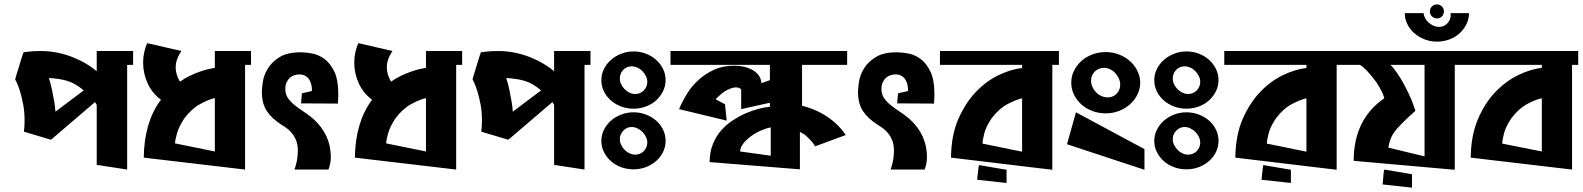

<svg xmlns="http://www.w3.org/2000/svg" viewBox="-20 -778 7262 881"><path d="M89.8 -173.8Q92.8 -200.2 92.8 -224.6Q92.8 -266.6 85.9 -301.3Q79.1 -335.9 71.3 -360.8Q63.5 -385.7 56.6 -399.4Q49.8 -413.1 49.8 -413.1L52.7 -425.8Q56.6 -438.5 62.5 -457.5Q68.4 -476.6 73.7 -494.6Q79.1 -512.7 83.5 -525.4Q87.9 -538.1 87.9 -538.1L111.3 -541Q134.8 -543.9 168 -543.9Q207 -543.9 244.6 -536.1Q282.2 -528.3 314.9 -515.1Q347.7 -502 375.5 -485.4Q403.3 -468.8 423.8 -451.2V-543.9H590.8V-480.5H563.5V0L423.8 -21.5V-296.9L416 -309.6L213.9 -136.7ZM364.3 -363.3Q323.2 -397.5 286.1 -407.7Q249 -418 204.1 -419.9Q205.1 -418 210 -400.9Q214.8 -383.8 219.7 -360.4Q224.6 -336.9 229 -311Q233.4 -285.2 234.4 -265.6Z M965.8 -83V-328.1Q936.5 -321.3 897.9 -300.3Q859.4 -279.3 826.2 -235.4Q801.8 -199.2 792.5 -167Q783.2 -134.8 783.2 -120.1ZM805.7 -403.3Q826.2 -418 849.1 -429.2Q872.1 -440.4 894 -448.2Q916 -456.1 934.6 -460.4Q953.1 -464.8 965.8 -466.8V-543.9H1131.8V-480.5H1104.5V0L639.6 -54.7Q641.6 -213.9 714.8 -315.4L718.8 -320.3Q678.7 -349.6 657.7 -395Q636.7 -440.4 636.7 -491.2Q636.7 -537.1 655.3 -580.1L812.5 -543.9Q786.1 -505.9 786.1 -468.8Q786.1 -436.5 805.7 -403.3Z M1487.3 0H1331.1L1335.9 -14.6Q1341.8 -33.2 1344.2 -52.2Q1346.7 -71.3 1346.7 -88.9Q1346.7 -163.1 1272.5 -205.1Q1227.5 -233.4 1204.6 -268.1Q1181.6 -302.7 1181.6 -356.4Q1181.6 -372.1 1186 -402.3Q1190.4 -432.6 1208.5 -462.9Q1226.6 -493.2 1262.2 -515.6Q1297.9 -538.1 1360.4 -538.1Q1381.8 -538.1 1411.6 -532.7Q1441.4 -527.3 1468.3 -507.8Q1495.1 -488.3 1513.7 -450.2Q1532.2 -412.1 1532.2 -347.7Q1532.2 -336.9 1531.7 -325.2Q1531.2 -313.5 1530.3 -302.7L1361.3 -303.7L1365.2 -349.6L1411.1 -360.4V-368.2Q1411.1 -377 1408.7 -388.7Q1406.2 -400.4 1399.9 -411.1Q1393.6 -421.9 1382.3 -429.2Q1371.1 -436.5 1353.5 -436.5Q1342.8 -436.5 1331.5 -433.1Q1320.3 -429.7 1311 -421.9Q1301.8 -414.1 1295.4 -400.9Q1289.1 -387.7 1289.1 -367.2Q1290 -343.8 1301.8 -327.1Q1313.5 -310.5 1331.5 -295.9Q1349.6 -281.2 1372.1 -266.6Q1394.5 -252 1418 -232.4Q1498 -159.2 1498 -57.6Q1498 -29.3 1487.3 0Z M1934.6 -83V-328.1Q1905.3 -321.3 1866.7 -300.3Q1828.1 -279.3 1794.9 -235.4Q1770.5 -199.2 1761.2 -167Q1752 -134.8 1752 -120.1ZM1774.4 -403.3Q1794.9 -418 1817.9 -429.2Q1840.8 -440.4 1862.8 -448.2Q1884.8 -456.1 1903.3 -460.4Q1921.9 -464.8 1934.6 -466.8V-543.9H2100.6V-480.5H2073.2V0L1608.4 -54.7Q1610.4 -213.9 1683.6 -315.4L1687.5 -320.3Q1647.5 -349.6 1626.5 -395Q1605.5 -440.4 1605.5 -491.2Q1605.5 -537.1 1624 -580.1L1781.2 -543.9Q1754.9 -505.9 1754.9 -468.8Q1754.9 -436.5 1774.4 -403.3Z M2188.5 -173.8Q2191.4 -200.2 2191.4 -224.6Q2191.4 -266.6 2184.6 -301.3Q2177.7 -335.9 2169.9 -360.8Q2162.1 -385.7 2155.3 -399.4Q2148.4 -413.1 2148.4 -413.1L2151.4 -425.8Q2155.3 -438.5 2161.1 -457.5Q2167 -476.6 2172.4 -494.6Q2177.7 -512.7 2182.1 -525.4Q2186.5 -538.1 2186.5 -538.1L2210 -541Q2233.4 -543.9 2266.6 -543.9Q2305.7 -543.9 2343.3 -536.1Q2380.9 -528.3 2413.6 -515.1Q2446.3 -502 2474.1 -485.4Q2502 -468.8 2522.5 -451.2V-543.9H2689.5V-480.5H2662.1V0L2522.5 -21.5V-296.9L2514.6 -309.6L2312.5 -136.7ZM2462.9 -363.3Q2421.9 -397.5 2384.8 -407.7Q2347.7 -418 2302.7 -419.9Q2303.7 -418 2308.6 -400.9Q2313.5 -383.8 2318.4 -360.4Q2323.2 -336.9 2327.6 -311Q2332 -285.2 2333 -265.6Z M2886.7 -542Q2917 -542 2943.8 -531.7Q2970.7 -521.5 2990.7 -503.4Q3010.7 -485.4 3022.5 -461.4Q3034.2 -437.5 3034.2 -410.2Q3034.2 -383.8 3022.5 -359.9Q3010.7 -335.9 2991.2 -317.9Q2971.7 -299.8 2944.3 -289.6Q2917 -279.3 2886.7 -279.3Q2856.4 -279.3 2829.6 -289.6Q2802.7 -299.8 2782.7 -317.4Q2762.7 -335 2751 -358.9Q2739.3 -382.8 2739.3 -410.2Q2739.3 -437.5 2751.5 -461.9Q2763.7 -486.3 2784.2 -503.9Q2804.7 -521.5 2831.1 -531.7Q2857.4 -542 2886.7 -542ZM2932.6 -361.3Q2950.2 -378.9 2950.2 -402.3Q2950.2 -416 2943.8 -428.7Q2937.5 -441.4 2927.7 -451.7Q2918 -461.9 2904.8 -467.8Q2891.6 -473.6 2878.9 -473.6Q2854.5 -473.6 2839.4 -457Q2824.2 -440.4 2824.2 -418Q2824.2 -403.3 2830.6 -390.6Q2836.9 -377.9 2846.7 -368.2Q2856.4 -358.4 2869.1 -352.5Q2881.8 -346.7 2895.5 -346.7Q2916 -346.7 2932.6 -361.3ZM2886.7 -262.7Q2917 -262.7 2943.8 -252.4Q2970.7 -242.2 2990.7 -224.6Q3010.7 -207 3022.5 -183.1Q3034.2 -159.2 3034.2 -131.8Q3034.2 -104.5 3022.5 -80.6Q3010.7 -56.6 2990.7 -39.1Q2970.7 -21.5 2943.8 -11.2Q2917 -1 2886.7 -1Q2857.4 -1 2830.6 -10.7Q2803.7 -20.5 2783.7 -38.1Q2763.7 -55.7 2751.5 -79.6Q2739.3 -103.5 2739.3 -131.8Q2739.3 -159.2 2751.5 -183.1Q2763.7 -207 2783.7 -224.6Q2803.7 -242.2 2830.6 -252.4Q2857.4 -262.7 2886.7 -262.7ZM2932.6 -83Q2950.2 -100.6 2950.2 -124Q2950.2 -136.7 2943.8 -149.9Q2937.5 -163.1 2927.7 -172.9Q2918 -182.6 2904.8 -189Q2891.6 -195.3 2878.9 -195.3Q2856.4 -195.3 2840.3 -178.7Q2824.2 -162.1 2824.2 -139.6Q2824.2 -125 2830.6 -112.3Q2836.9 -99.6 2846.7 -89.8Q2856.4 -80.1 2869.1 -74.2Q2881.8 -68.4 2895.5 -68.4Q2916 -68.4 2932.6 -83Z M3516.6 -63.5V-193.4Q3495.1 -189.5 3470.7 -178.7Q3446.3 -168 3425.8 -152.8Q3405.3 -137.7 3391.1 -120.1Q3377 -102.5 3376 -83ZM3650.4 -172.9V-1L3236.3 -34.2V-40Q3237.3 -84 3252 -119.1Q3266.6 -154.3 3290 -180.7Q3313.5 -207 3342.8 -226.1Q3372.1 -245.1 3402.3 -258.3Q3432.6 -271.5 3461.4 -278.8Q3490.2 -286.1 3512.7 -288.1V-306.6L3380.9 -277.3V-366.2Q3380.9 -369.1 3374.5 -373Q3368.2 -377 3356.4 -377Q3341.8 -377 3317.9 -365.7Q3293.9 -354.5 3263.7 -322.3L3306.6 -299.8L3314.5 -224.6L3095.7 -277.3L3108.4 -304.7Q3118.2 -325.2 3136.7 -354.5Q3155.3 -383.8 3185.1 -411.1Q3214.8 -438.5 3255.4 -457.5Q3295.9 -476.6 3349.6 -476.6Q3373 -476.6 3395.5 -471.2Q3418 -465.8 3435.1 -455.6Q3452.1 -445.3 3462.4 -430.7Q3472.7 -416 3473.6 -396.5L3512.7 -410.2V-480.5H3056.6V-543.9H3867.2V-480.5H3660.2V-293Q3683.6 -287.1 3709 -277.3Q3734.4 -267.6 3760.7 -252Q3787.1 -236.3 3812 -214.4Q3836.9 -192.4 3858.4 -162.1Q3858.4 -160.2 3859.4 -159.2L3860.4 -158.2L3719.7 -106.4L3716.8 -112.3Q3711.9 -120.1 3704.6 -128.4Q3697.3 -136.7 3689 -145Q3680.7 -153.3 3672.9 -160.2Q3667 -164.1 3650.4 -172.9Z M4222.7 0H4066.4L4071.3 -14.6Q4077.1 -33.2 4079.6 -52.2Q4082 -71.3 4082 -88.9Q4082 -163.1 4007.8 -205.1Q3962.9 -233.4 3939.9 -268.1Q3917 -302.7 3917 -356.4Q3917 -372.1 3921.4 -402.3Q3925.8 -432.6 3943.8 -462.9Q3961.9 -493.2 3997.6 -515.6Q4033.2 -538.1 4095.7 -538.1Q4117.2 -538.1 4147 -532.7Q4176.8 -527.3 4203.6 -507.8Q4230.5 -488.3 4249 -450.2Q4267.6 -412.1 4267.6 -347.7Q4267.6 -336.9 4267.1 -325.2Q4266.6 -313.5 4265.6 -302.7L4096.7 -303.7L4100.6 -349.6L4146.5 -360.4V-368.2Q4146.5 -377 4144 -388.7Q4141.6 -400.4 4135.3 -411.1Q4128.9 -421.9 4117.7 -429.2Q4106.4 -436.5 4088.9 -436.5Q4078.1 -436.5 4066.9 -433.1Q4055.7 -429.7 4046.4 -421.9Q4037.1 -414.1 4030.8 -400.9Q4024.4 -387.7 4024.4 -367.2Q4025.4 -343.8 4037.1 -327.1Q4048.8 -310.5 4066.9 -295.9Q4085 -281.2 4107.4 -266.6Q4129.9 -252 4153.3 -232.4Q4233.4 -159.2 4233.4 -57.6Q4233.4 -29.3 4222.7 0Z M4838.9 -480.5H4808.6V1L4343.8 -54.7Q4344.7 -157.2 4377.4 -231.9Q4410.2 -306.6 4458.5 -356.9Q4506.8 -407.2 4564 -434.1Q4621.1 -460.9 4669.9 -465.8V-480.5H4293V-543.9H4838.9ZM4669.9 -82V-327.1Q4640.6 -320.3 4602.1 -299.8Q4563.5 -279.3 4530.3 -235.4Q4504.9 -198.2 4496.6 -166.5Q4488.3 -134.8 4488.3 -119.1ZM4598.6 1V61.5L4463.9 46.9L4464.8 36.1Q4465.8 29.3 4466.8 19.5Q4467.8 9.8 4468.8 1Q4469.7 -7.8 4470.7 -14.2Q4471.7 -20.5 4472.7 -20.5Z M4895.5 -398.4Q4895.5 -427.7 4908.2 -453.6Q4920.9 -479.5 4942.4 -498.5Q4963.9 -517.6 4992.7 -528.3Q5021.5 -539.1 5053.7 -539.1Q5085.9 -539.1 5114.7 -527.8Q5143.6 -516.6 5165 -497.6Q5186.5 -478.5 5199.2 -452.6Q5211.9 -426.8 5211.9 -398.4Q5211.9 -370.1 5199.2 -344.2Q5186.5 -318.4 5165 -299.3Q5143.6 -280.3 5114.7 -269Q5085.9 -257.8 5053.7 -257.8Q5021.5 -257.8 4992.7 -268.6Q4963.9 -279.3 4942.4 -298.3Q4920.9 -317.4 4908.2 -343.3Q4895.5 -369.1 4895.5 -398.4ZM5004.9 -451.2Q4986.3 -433.6 4986.3 -407.2Q4986.3 -392.6 4992.7 -378.9Q4999 -365.2 5009.3 -354.5Q5019.5 -343.8 5033.7 -337.4Q5047.9 -331.1 5062.5 -331.1Q5086.9 -331.1 5103.5 -347.7Q5120.1 -364.3 5120.1 -389.6Q5120.1 -404.3 5113.8 -418Q5107.4 -431.6 5097.2 -442.9Q5086.9 -454.1 5073.2 -460.4Q5059.6 -466.8 5045.9 -466.8Q5023.4 -466.8 5004.9 -451.2ZM5231.4 -93.8V1L4876 -116.2L4917 -262.7Z M5423.8 -542Q5454.1 -542 5481 -531.7Q5507.8 -521.5 5527.8 -503.4Q5547.9 -485.4 5559.6 -461.4Q5571.3 -437.5 5571.3 -410.2Q5571.3 -383.8 5559.6 -359.9Q5547.9 -335.9 5528.3 -317.9Q5508.8 -299.8 5481.4 -289.6Q5454.1 -279.3 5423.8 -279.3Q5393.6 -279.3 5366.7 -289.6Q5339.8 -299.8 5319.8 -317.4Q5299.8 -335 5288.1 -358.9Q5276.4 -382.8 5276.4 -410.2Q5276.4 -437.5 5288.6 -461.9Q5300.8 -486.3 5321.3 -503.9Q5341.8 -521.5 5368.2 -531.7Q5394.5 -542 5423.8 -542ZM5469.7 -361.3Q5487.3 -378.9 5487.3 -402.3Q5487.3 -416 5481 -428.7Q5474.6 -441.4 5464.8 -451.7Q5455.1 -461.9 5441.9 -467.8Q5428.7 -473.6 5416 -473.6Q5391.6 -473.6 5376.5 -457Q5361.3 -440.4 5361.3 -418Q5361.3 -403.3 5367.7 -390.6Q5374 -377.9 5383.8 -368.2Q5393.6 -358.4 5406.2 -352.5Q5418.9 -346.7 5432.6 -346.7Q5453.1 -346.7 5469.7 -361.3ZM5423.8 -262.7Q5454.1 -262.7 5481 -252.4Q5507.8 -242.2 5527.8 -224.6Q5547.9 -207 5559.6 -183.1Q5571.3 -159.2 5571.3 -131.8Q5571.3 -104.5 5559.6 -80.6Q5547.9 -56.6 5527.8 -39.1Q5507.8 -21.5 5481 -11.2Q5454.1 -1 5423.8 -1Q5394.5 -1 5367.7 -10.7Q5340.8 -20.5 5320.8 -38.1Q5300.8 -55.7 5288.6 -79.6Q5276.4 -103.5 5276.4 -131.8Q5276.4 -159.2 5288.6 -183.1Q5300.8 -207 5320.8 -224.6Q5340.8 -242.2 5367.7 -252.4Q5394.5 -262.7 5423.8 -262.7ZM5469.7 -83Q5487.3 -100.6 5487.3 -124Q5487.3 -136.7 5481 -149.9Q5474.6 -163.1 5464.8 -172.9Q5455.1 -182.6 5441.9 -189Q5428.7 -195.3 5416 -195.3Q5393.6 -195.3 5377.4 -178.7Q5361.3 -162.1 5361.3 -139.6Q5361.3 -125 5367.7 -112.3Q5374 -99.6 5383.8 -89.8Q5393.6 -80.1 5406.2 -74.2Q5418.9 -68.4 5432.6 -68.4Q5453.1 -68.4 5469.7 -83Z M6143.6 -480.5H6113.3V1L5648.4 -54.7Q5649.4 -157.2 5682.1 -231.9Q5714.8 -306.6 5763.2 -356.9Q5811.5 -407.2 5868.7 -434.1Q5925.8 -460.9 5974.6 -465.8V-480.5H5597.7V-543.9H6143.6ZM5974.6 -82V-327.1Q5945.3 -320.3 5906.7 -299.8Q5868.2 -279.3 5835 -235.4Q5809.6 -198.2 5801.3 -166.5Q5793 -134.8 5793 -119.1ZM5903.3 1V61.5L5768.6 46.9L5769.5 36.1Q5770.5 29.3 5771.5 19.5Q5772.5 9.8 5773.4 1Q5774.4 -7.8 5775.4 -14.2Q5776.4 -20.5 5777.3 -20.5Z M6683.6 -480.5H6655.3V1L6191.4 -40Q6191.4 -230.5 6332 -327.1L6330.1 -334Q6328.1 -341.8 6320.3 -357.9Q6312.5 -374 6295.9 -400.4Q6247.1 -465.8 6219.7 -480.5H6140.6V-543.9H6683.6ZM6516.6 -480.5H6360.4Q6374 -466.8 6389.6 -444.3Q6405.3 -421.9 6419.4 -396Q6433.6 -370.1 6446.3 -343.3Q6459 -316.4 6466.8 -293L6474.6 -269.5Q6474.6 -269.5 6465.3 -261.2Q6456.1 -252.9 6442.9 -240.7Q6429.7 -228.5 6416 -214.8Q6402.3 -201.2 6392.6 -190.4Q6372.1 -167 6363.3 -146.5Q6354.5 -126 6350.6 -100.6L6516.6 -60.5ZM6324.2 68.4 6325.2 57.6Q6326.2 49.8 6326.7 40Q6327.1 30.3 6328.1 21.5Q6329.1 12.7 6330.1 6.8Q6331.1 1 6333 0L6459 21.5V83Z M6511.7 -717.8Q6513.7 -704.1 6520.5 -692.4Q6527.3 -680.7 6537.6 -672.4Q6547.9 -664.1 6559.6 -659.2Q6571.3 -654.3 6583 -654.3Q6605.5 -654.3 6621.1 -670.9Q6636.7 -687.5 6636.7 -708Q6636.7 -710 6636.2 -712.9Q6635.7 -715.8 6635.7 -717.8H6720.7Q6720.7 -691.4 6709 -667.5Q6697.3 -643.6 6677.7 -625.5Q6658.2 -607.4 6630.9 -597.2Q6603.5 -586.9 6573.2 -586.9Q6543 -586.9 6516.1 -597.7Q6489.3 -608.4 6469.2 -626Q6449.2 -643.6 6437.5 -667.5Q6425.8 -691.4 6425.8 -717.8ZM6605.5 -725.6Q6605.5 -711.9 6596.2 -702.6Q6586.9 -693.4 6573.2 -693.4Q6560.5 -693.4 6550.8 -702.6Q6541 -711.9 6541 -725.6Q6541 -739.3 6550.8 -748.5Q6560.5 -757.8 6573.2 -757.8Q6586.9 -757.8 6596.2 -748.5Q6605.5 -739.3 6605.5 -725.6Z M7221.7 -480.5H7193.4V0L6728.5 -54.7Q6729.5 -154.3 6760.7 -229Q6792 -303.7 6840.3 -354.5Q6888.7 -405.3 6945.8 -433.1Q7002.9 -460.9 7054.7 -466.8V-480.5H6679.7V-543.9H7221.7ZM7054.7 -83V-327.1Q7025.4 -321.3 6986.8 -300.3Q6948.2 -279.3 6915 -235.4Q6889.6 -198.2 6881.3 -166.5Q6873 -134.8 6873 -119.1Z"/></svg>

Font: Shorif Bongobondhu ANSI V2
Style: Regular
Weight: 400
Designer: Shorif Uddin Shishir, Shorif art & Design, e-mail : shorifart@gmail.com, facebook : Shorif2001
Foundry: Lipighor Font Foundry
Version: Designed By Shorif Uddin Shishir | Build By Niladri Shekhar 